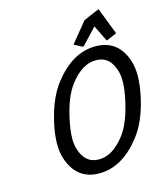

<svg xmlns="http://www.w3.org/2000/svg" viewBox="-138 -1062 1000 1174"><g transform="rotate(-15 362.5 -475.0)"><path d="M255.9 -368.7Q238.3 -291 238.3 -236.8Q238.3 -203.1 245.1 -178.2Q273.9 -73.2 364.7 -73.2Q454.1 -73.2 532.2 -178.7Q580.6 -244.1 609.4 -368.7Q627 -444.8 627 -499Q627 -532.7 620.1 -558.6Q592.3 -664.1 501 -664.1Q410.6 -664.1 333 -558.6Q283.7 -491.7 255.9 -368.7ZM158.2 -368.2Q190.9 -510.7 257.8 -596.7Q375 -747.1 520 -747.1Q667 -747.1 712.9 -596.7Q724.6 -558.1 724.6 -508.3Q724.6 -447.8 707 -368.7Q674.8 -227.1 607.4 -140.6Q490.2 9.8 345.2 9.8Q200.2 9.8 152.3 -140.1Q140.1 -178.2 140.1 -229.5Q140.1 -292.5 158.2 -368.2ZM394.5 -791.5 498.5 -918.9 594.2 -960H599.1L664.1 -791.5L601.6 -764.6H596.7L546.9 -866.2L451.2 -764.6H446.3Z"/></g></svg>

Font: Nova Script
Style: Regular
Weight: 400
Italic angle: -13°
Version: Version 2.001